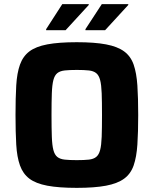

<svg xmlns="http://www.w3.org/2000/svg" viewBox="-20 -900 743 928"><path d="M351 8Q264 8 208.5 -2.5Q153 -13 122 -36.5Q91 -60 76.5 -100.5Q62 -141 58.5 -201Q55 -261 55 -344Q55 -427 58.5 -487Q62 -547 76.5 -587.5Q91 -628 122 -651.5Q153 -675 208.5 -685.5Q264 -696 351 -696Q437 -696 492.5 -685.5Q548 -675 580 -651.5Q612 -628 626 -587.5Q640 -547 644 -487Q648 -427 648 -344Q648 -261 644 -201Q640 -141 626 -100.5Q612 -60 580 -36.5Q548 -13 492.5 -2.5Q437 8 351 8ZM351 -126Q387 -126 409.5 -128.5Q432 -131 445 -141.5Q458 -152 464 -175Q470 -198 471.5 -239Q473 -280 473 -344Q473 -408 471.5 -449Q470 -490 464 -513Q458 -536 445 -546.5Q432 -557 409.5 -559.5Q387 -562 351 -562Q316 -562 293 -559.5Q270 -557 257 -546.5Q244 -536 238 -513Q232 -490 230.5 -449Q229 -408 229 -344Q229 -280 230.5 -239Q232 -198 238 -175Q244 -152 257 -141.5Q270 -131 293 -128.5Q316 -126 351 -126ZM203 -754V-759L281 -880H409V-876L297 -754ZM393 -754V-759L472 -880H600V-876L488 -754Z"/></svg>

Font: Saira Thin
Style: Bold
Weight: 700
Version: Version 1.101